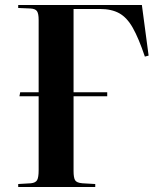

<svg xmlns="http://www.w3.org/2000/svg" viewBox="-20 -750 629 770"><path d="M53 0V-12L104 -15Q123 -17 129 -28Q135 -39 135 -68V-364H58L61 -380H135V-670Q135 -695 128.5 -705Q122 -715 101 -716L53 -718V-730H549L576 -527L561 -523Q536 -597 512.5 -638.5Q489 -680 458 -697Q427 -714 381 -714H275V-380H410V-364H275V-64Q275 -38 281 -27.5Q287 -17 310 -15L362 -12V0Z"/></svg>

Font: Literata 72pt SemiBold
Style: Regular
Weight: 600
Designer: Latin by Veronika Burian and Jose Scaglione. Greek by Irene Vlachou. Cyrillic by Vera Evstafieva.
Foundry: TypeTogether
Version: Version 3.002